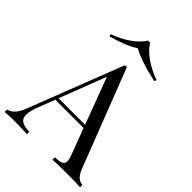

<svg xmlns="http://www.w3.org/2000/svg" viewBox="-265 -1037 1159 1159"><g transform="rotate(45 314.5 -458.0)"><path d="M279.3 -586.4 164.6 -288.1H391.1ZM400.9 0V-20Q438.5 -21.5 455.1 -29.3Q471.7 -37.1 471.7 -55.7Q471.7 -74.2 460 -104L398.4 -268.1H157.2L116.2 -162.1Q96.2 -111.3 96.2 -80.1Q95.7 -48.8 117.2 -34.7Q138.7 -21 183.1 -20V0Q126 -2.9 74.2 -2.9Q22.5 -2.9 -6.8 0V-20Q43 -31.2 71.8 -106.9L307.1 -712.9H323.2L566.9 -84Q591.3 -22 636.2 -20V0Q595.7 -2.9 519.5 -2.9Q443.4 -2.9 400.9 0ZM500 -770Q365.7 -798.3 289.1 -839.8Q225.6 -798.3 118.2 -770L113.3 -784.2Q176.8 -806.6 226.6 -841.8Q276.4 -877 300.3 -916H318.4Q341.8 -877 391.6 -841.8Q441.4 -806.6 505.4 -784.2Z"/></g></svg>

Font: PlayfairDisplay-Regular
Style: Regular
Weight: 400
Designer: Claus Eggers Sørensen
Foundry: Claus Eggers Sørensen
Version: Version 1.002;PS 001.002;hotconv 1.0.70;makeotf.lib2.5.58329